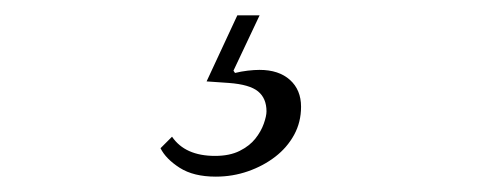

<svg xmlns="http://www.w3.org/2000/svg" viewBox="-20 -26 640 250"><path d="M261 204Q232 204 214 192.5Q196 181 189 167L204 152Q221 177 260 177Q279 177 292 170.5Q305 164 312.5 154.5Q320 145 323.5 135Q327 125 327 119Q327 102 316 93Q305 84 278 82L249 80L289 -6H318L284 66L286 69Q294 67 302.5 66Q311 65 318 65Q343 65 357.5 78Q372 91 372 113Q372 133 363 149.5Q354 166 338.5 178Q323 190 303 197Q283 204 261 204Z"/></svg>

Font: IBM Plex Serif Light
Style: Italic
Weight: 300
Italic angle: -14°
Designer: Mike Abbink, Paul van der Laan, Pieter van Rosmalen
Foundry: Bold Monday
Version: Version 3.001